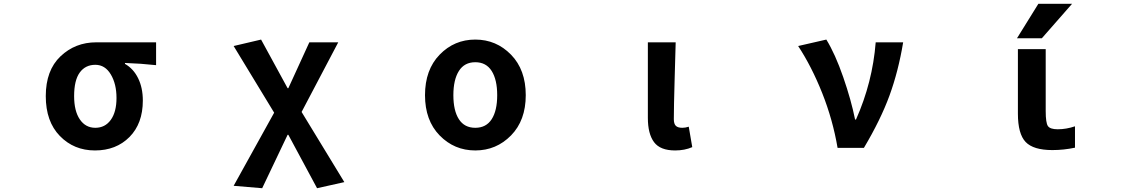

<svg xmlns="http://www.w3.org/2000/svg" viewBox="-20 -784 6040 1018"><path d="M483.4 13.7Q372.1 13.7 297.4 -63Q222.7 -139.6 222.7 -274.4Q222.7 -411.1 300.8 -485.4Q378.9 -559.6 490.2 -559.6H807.6V-438.5Q727.5 -447.3 642.6 -450.2V-445.3Q687.5 -419.9 712.4 -369.1Q737.3 -318.4 737.3 -251Q737.3 -128.9 666.5 -57.6Q595.7 13.7 483.4 13.7ZM485.4 -440.4Q432.6 -440.4 402.8 -399.4Q373 -358.4 373 -274.4Q373 -195.3 403.3 -150.9Q433.6 -106.4 485.4 -106.4Q537.1 -106.4 567.4 -148.4Q597.7 -190.4 597.7 -264.6Q597.7 -338.9 567.4 -389.6Q537.1 -440.4 485.4 -440.4Z M1370.1 213.9 1218.8 201.2 1433.6 -186.5 1218.8 -540 1364.3 -574.2 1504.9 -316.4H1508.8L1620.1 -559.6H1773.4L1579.1 -190.4L1805.7 181.6L1661.1 213.9L1508.8 -69.3H1504.9Z M2233.4 -279.3Q2233.4 -414.1 2311 -494.1Q2388.7 -574.2 2500 -574.2Q2611.3 -574.2 2689.5 -494.1Q2767.6 -414.1 2767.6 -279.3Q2767.6 -145.5 2689.5 -65.9Q2611.3 13.7 2500 13.7Q2388.7 13.7 2311 -65.9Q2233.4 -145.5 2233.4 -279.3ZM2413.1 -151.9Q2442.4 -106.4 2500 -106.4Q2557.6 -106.4 2586.9 -151.9Q2616.2 -197.3 2616.2 -279.3Q2616.2 -361.3 2586.9 -407.7Q2557.6 -454.1 2500 -454.1Q2442.4 -454.1 2413.1 -407.7Q2383.8 -361.3 2383.8 -279.3Q2383.8 -197.3 2413.1 -151.9Z M3559.6 13.7Q3480.5 13.7 3447.8 -30.3Q3415 -74.2 3415 -159.2V-559.6H3562.5Q3561.5 -524.4 3557.1 -369.1Q3552.7 -213.9 3552.7 -152.3Q3552.7 -127 3563.5 -116.7Q3574.2 -106.4 3597.7 -106.4Q3614.3 -106.4 3631.8 -112.3L3650.4 -3.9Q3610.4 13.7 3559.6 13.7Z M4560.5 0H4420.9Q4395.5 -149.4 4339.4 -290.5Q4283.2 -431.6 4211.9 -540L4361.3 -574.2Q4408.2 -498 4450.7 -375.5Q4493.2 -252.9 4513.7 -150.4H4518.6Q4606.4 -347.7 4623 -559.6H4768.6Q4743.2 -406.2 4696.3 -277.8Q4649.4 -149.4 4560.5 0Z M5485.4 -763.7H5664.1L5503.9 -581.1H5372.1ZM5524.4 -195.3Q5524.4 -132.8 5536.1 -115.7Q5547.9 -98.6 5587.9 -98.6Q5633.8 -98.6 5679.7 -114.3V-1Q5620.1 11.7 5559.6 11.7Q5459 11.7 5418 -31.2Q5377 -74.2 5377 -181.6V-523.4H5524.4Z"/></svg>

Font: GenEi Gothic M Regular
Style: Bold
Weight: 700
Designer: o_tamon (Modified); [Source Han Sans]
Ryoko NISHIZUKA  (kana & ideographs); Paul D. Hunt (Latin, Greek & Cyrillic); Wenl
Version: Version 1.1a;Original Version 1.004